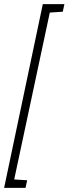

<svg xmlns="http://www.w3.org/2000/svg" viewBox="-55 -763 333 933"><path d="M-35 150 153 -743H258L250 -706L187 -702L14 109L77 113L69 150Z"/></svg>

Font: Saira ExtraCondensed ExtraLight
Style: Italic
Weight: 250
Width: 2
Italic angle: -12°
Designer: Hector Gatti with collaboration of the Omnibus-Type team
Foundry: Omnibus-Type
Version: Version 1.101